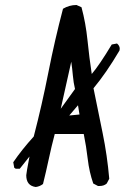

<svg xmlns="http://www.w3.org/2000/svg" viewBox="-20 -752 540 768"><path d="M123 -4Q85 -9 85 -51Q85 -58 98 -126L59 -77H43L37 -81L33 -103Q67 -153 115 -206Q148 -333 173.5 -462.5Q199 -592 232 -717Q257 -732 286 -732L306 -723Q323 -660 330 -591Q337 -522 347 -456Q377 -491 427 -574L448 -578Q459 -569 459 -557L458 -550Q405 -460 354 -399Q372 -310 390.5 -220Q409 -130 417 -37L407 -18Q396 -8 378 -8H372L353 -18Q337 -64 331 -115.5Q325 -167 315 -216H199Q186 -167 175 -115.5Q164 -64 152 -16Q139 -6 123 -4ZM257 -290 298 -294 292 -331ZM223 -317 280 -396Q274 -421 271.5 -449.5Q269 -478 265 -505Z"/></svg>

Font: Xiaolai Mono SC
Style: Regular
Weight: 400
Monospace: yes
Designer: LXGW / Nozomi Seto
Version: Version 3.113;September 30, 2024